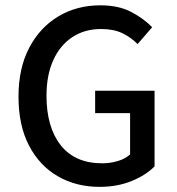

<svg xmlns="http://www.w3.org/2000/svg" viewBox="-20 -708 682 740"><path d="M363.8 12.2Q273.4 12.2 202.9 -28.6Q132.3 -69.3 91.8 -147Q51.3 -224.6 51.3 -335.4Q51.3 -445.3 92.8 -524.2Q134.3 -603 205.6 -645.3Q276.9 -687.5 366.7 -687.5Q438 -687.5 486.8 -661.4Q535.6 -635.3 566.4 -603L510.3 -538.1Q484.9 -564 451.4 -580.1Q418 -596.2 369.6 -596.2Q306.2 -596.2 258.8 -564.9Q211.4 -533.7 185.3 -476.1Q159.2 -418.5 159.2 -338.9Q159.2 -217.8 214.1 -148.2Q269 -78.6 374 -78.6Q405.3 -78.6 434.3 -87.4Q463.4 -96.2 481.4 -112.8V-272H346.7V-358.4H575.7V-66.9Q542.5 -32.7 487.3 -10.3Q432.1 12.2 363.8 12.2Z"/></svg>

Font: Akatab SemiBold
Style: Regular
Weight: 600
Designer: SIL Global
Foundry: SIL Global
Version: Version 4.100